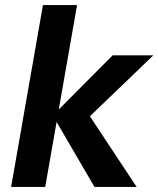

<svg xmlns="http://www.w3.org/2000/svg" viewBox="-20 -740 627 760"><path d="M354 0 189 -283 426 -521H587L284 -230L302 -331L521 0ZM24 0 150 -720H285L159 0Z"/></svg>

Font: DM Sans 10pt
Style: Bold Italic
Weight: 700
Italic angle: -10°
Version: Version 4.004;gftools[0.9.30]